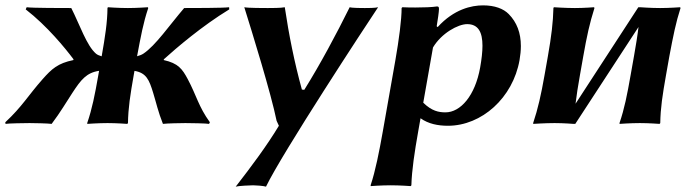

<svg xmlns="http://www.w3.org/2000/svg" viewBox="-45 -459 2590 716"><path d="M566.1 -238C611.4 -279 708 -362 809.9 -424L809.4 -432C789.8 -429 668.8 -429 641.8 -429C587.7 -366 535.1 -289 489.8 -259C483.8 -254.9 475 -251.6 466.1 -249.2L466.3 -250C480.5 -325 488.8 -372 507.8 -429L506.4 -432C506.4 -432 465.8 -429 431.8 -429C396.8 -429 357.4 -432 357.4 -432L355.8 -429C355.3 -375 346.8 -321 334.3 -250L334.1 -249C325.6 -251.4 317.6 -254.8 312.8 -259C278.1 -289 252.7 -366 220.8 -429C193.8 -429 72.8 -429 54.4 -432L50.9 -424C131 -362 198.4 -279 229.1 -238L228.6 -235C170.5 -223 147.8 -202 114.1 -164C59.2 -102 38.1 -62 -25.3 -3L-24.4 3C-16 1 49.2 0 65.2 0C81.2 0 134 1 147.6 3C181.6 -42 200.6 -76 225.1 -113C257.2 -161.9 277.4 -187.8 324.5 -194.9L321.7 -179C308.7 -105 298.7 -54 280.2 0L280.6 3C280.6 3 321.2 0 356.2 0C390.2 0 429.6 3 429.6 3L432.2 0C433.2 -57 440.5 -104 453.7 -179L456.5 -194.7C500.3 -187.4 511.3 -161.6 526.1 -113C537.6 -76 544.6 -42 562.6 3C577 1 630.2 0 646.2 0C662.2 0 727 1 734.6 3L737.7 -3C695.1 -62 688.2 -102 655.1 -164C634.8 -202 619.5 -223 565.6 -235Z M866 -432C894.5 -341.1 966.2 -109.2 986.5 -8.5L995 10C949.9 84.7 892.5 161.7 834 237C844.5 234 888.9 232 898.9 232C908.9 232 937.5 234 947 237C1007.1 112 1320.2 -365 1365 -432C1354.5 -429 1325.5 -429 1315.5 -429C1305.5 -429 1268.5 -429 1259 -432C1209.4 -331.9 1149.6 -220 1089.7 -124L1080.8 -125C1052.5 -227.6 1032.3 -329.7 1017 -432C1003.5 -429 967.5 -429 953.5 -429C940.5 -429 879.5 -429 866 -432Z M1569.7 -282C1601.1 -335 1663.1 -369 1697.1 -369C1738.9 -369 1754.2 -338.6 1754.2 -288.4C1754.2 -265.4 1751 -238.3 1745.7 -208C1726.9 -101.5 1672.1 -40 1616.1 -40C1591.1 -40 1565 -45 1533.4 -76ZM1587.1 -358 1583.5 -361C1587.5 -383.8 1592 -416.5 1592 -425C1592 -431.9 1591 -435 1584.7 -435C1566.1 -432.1 1533.8 -431 1503.6 -431C1485.5 -431 1468.2 -431.4 1455.2 -432L1452.7 -429C1452.8 -386.3 1442.6 -309.7 1429.5 -235L1382.4 32C1369.2 106.5 1355 178.5 1337.1 232L1337.6 235C1337.6 235 1377.1 232 1412.1 232C1446.4 232 1486.6 235 1486.6 235L1489.1 232C1490.7 175 1501.1 107 1514.4 32L1523.2 -18C1552.5 3 1588.3 10 1625.3 10C1751.4 10 1867.6 -94.1 1892.5 -235C1895.7 -253.6 1897.4 -271 1897.4 -287.3C1897.4 -336.5 1882.4 -375.7 1852.2 -406.5C1832.4 -426.7 1799.9 -439 1756.4 -439C1713.4 -439 1648 -425 1587.1 -358Z M2093.6 3H2100.3L2336.1 -358.3C2332.3 -325.6 2326.4 -290.6 2319.3 -250L2306.7 -179C2293.7 -105 2283.7 -54 2265.2 0L2265.6 3C2265.6 3 2306.2 0 2341.2 0C2375.2 0 2414.6 3 2414.6 3L2417.2 0C2418.2 -57 2425.5 -104 2438.7 -179L2451.3 -250C2465.5 -325 2475.2 -374.5 2492.8 -429L2491.4 -432C2491.4 -432 2450.8 -429 2416.8 -429C2381.8 -429 2342.4 -432 2342.4 -432H2335.4L2101.3 -72.2C2104.9 -103.6 2110.4 -137.2 2117.9 -180L2130.1 -249C2143.5 -325 2153.8 -372 2171.8 -429L2170.4 -432C2170.4 -432 2132.8 -429 2098.8 -429C2063.8 -429 2020.4 -432 2020.4 -432L2018.8 -429C2017.5 -376 2011.4 -324.5 1998.1 -249L1985.9 -180C1972.7 -104.9 1961.1 -53.5 1943.2 0L1943.6 3C1943.6 3 1988.2 0 2023.2 0C2057.5 0 2093.6 3 2093.6 3Z"/></svg>

Font: Linux Biolinum O 
Style: Bold Italic
Weight: 700
Designer: Philipp H. Poll
Foundry: Philipp H. Poll
Version: Version 1.3.2